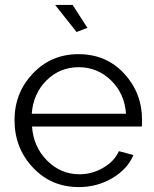

<svg xmlns="http://www.w3.org/2000/svg" viewBox="-20 -750 627 780"><path d="M300 10Q188 10 113.5 -69.5Q39 -149 39 -262Q39 -373 113.5 -451.5Q188 -530 299 -530Q411 -530 484 -451.5Q557 -373 557 -263Q557 -240 556 -236H110Q116 -153 171.5 -97.5Q227 -42 303 -42Q354 -42 399.5 -68.5Q445 -95 463 -136L522 -120Q498 -63 436.5 -26.5Q375 10 300 10ZM109 -288H492Q486 -370 431 -423.5Q376 -477 300 -477Q223 -477 169 -423.5Q115 -370 109 -288ZM291 -620 204 -730H275L335 -637Z"/></svg>

Font: Raleway
Style: Regular
Weight: 400
Designer: Matt McInerney, Pablo Impallari, Rodrigo Fuenzalida
Foundry: Matt McInerney, Pablo Impallari, Rodrigo Fuenzalida
Version: Version 1.000;PS 001.001;hotconv 1.0.56; ttfautohint (v1.5)